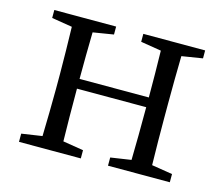

<svg xmlns="http://www.w3.org/2000/svg" viewBox="-79 -619 845 723"><g transform="rotate(15 343.0 -257.0)"><path d="M637 -483 556 -470Q555 -429 554.5 -377Q554 -325 554 -286V-228Q554 -189 554.5 -137.5Q555 -86 556 -45L637 -32V0H396V-32L476 -44Q477 -85 477.5 -140Q478 -195 478 -250H208Q208 -196 208.5 -141Q209 -86 210 -45L290 -32V0H49V-32L129 -44Q130 -85 131 -137Q132 -189 132 -228V-286Q132 -326 131 -377.5Q130 -429 129 -470L49 -483V-514H290V-483L210 -470Q209 -430 208.5 -379Q208 -328 208 -288H478Q478 -329 477.5 -379.5Q477 -430 476 -470L396 -483V-514H637Z"/></g></svg>

Font: Shippori Mincho TTF
Style: Regular
Weight: 400
Version: Version 2.100